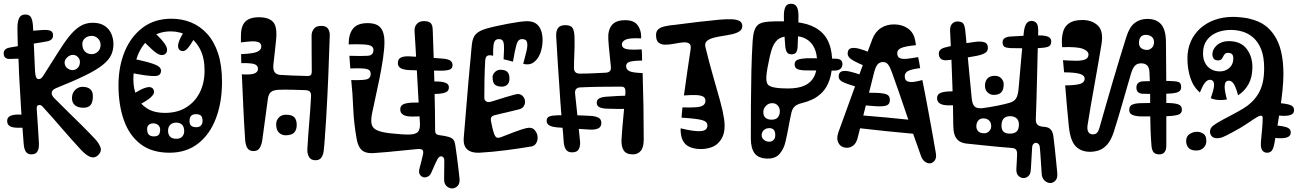

<svg xmlns="http://www.w3.org/2000/svg" viewBox="-24 -820 7080 1046"><path d="M105 -36Q97.5 -126 91.5 -216Q85.5 -306 81 -396Q80.5 -404.5 80.2 -412.2Q80 -420 79.5 -428Q79 -435 78.8 -442.2Q78.5 -449.5 78.5 -456Q78 -469 77.5 -481.2Q77 -493.5 76 -506Q76 -511.5 75.5 -517Q75 -522.5 74.8 -528Q74.5 -533.5 74 -539Q74 -544 73.8 -549.2Q73.5 -554.5 73.5 -559.8Q73.5 -565 73 -570Q72.5 -594 71.8 -618.5Q71 -643 71 -667Q71 -703 80.5 -722Q90 -741 114 -741Q138 -741 146.2 -723.2Q154.5 -705.5 156 -673Q158.5 -627.5 160.2 -582.8Q162 -538 163.8 -498.8Q165.5 -459.5 167 -431Q168 -412.5 172 -400.8Q176 -389 188 -389Q195.5 -389 201.5 -394.8Q207.5 -400.5 214 -411Q257 -478 289.8 -530.8Q322.5 -583.5 351.5 -620.2Q380.5 -657 411.5 -676.5Q442.5 -696 481 -696Q521 -696 546 -679.2Q571 -662.5 582.5 -635.8Q594 -609 594 -579Q594 -546.5 581 -519.2Q568 -492 534.2 -465.2Q500.5 -438.5 439.2 -408.5Q378 -378.5 282 -340Q259.5 -331 257.8 -316Q256 -301 271 -286Q308 -248.5 345.2 -212.2Q382.5 -176 419.2 -139.5Q456 -103 492 -65Q514.5 -41 523 -18.2Q531.5 4.5 511 25Q492.5 43 470 35.5Q447.5 28 419 -2Q366.5 -58.5 315.2 -118.2Q264 -178 210 -237Q205 -243 200.8 -245.5Q196.5 -248 191 -248Q174.5 -248 176 -228Q179 -175.5 182.5 -131Q186 -86.5 188 -40Q189.5 -11.5 180.2 4.8Q171 21 146 21Q127.5 21 117.5 7.5Q107.5 -6 105 -36ZM431 -233Q399.5 -233 383.8 -247.2Q368 -261.5 368 -284.5Q368 -312.5 385.2 -329.8Q402.5 -347 425.5 -347Q453 -347 467.5 -334Q482 -321 482 -297.5Q482 -261.5 469 -247.2Q456 -233 431 -233ZM371 -438Q387 -438 399.2 -450Q411.5 -462 411.5 -483.5Q411.5 -497 400.5 -509Q389.5 -521 373 -521Q356.5 -521 342.2 -507.5Q328 -494 328 -480Q328 -460.5 341.8 -449.2Q355.5 -438 371 -438ZM475 -525Q494.5 -525 509.2 -538.8Q524 -552.5 524 -575.5Q524 -596 509.8 -610.2Q495.5 -624.5 475 -624.5Q454 -624.5 439.2 -612Q424.5 -599.5 424.5 -581Q424.5 -553.5 439 -539.2Q453.5 -525 475 -525ZM460 -684Q461.5 -682.5 463 -681Q464.5 -679.5 466 -678Q470 -674.5 467.8 -669.5Q465.5 -664.5 461 -659Q456 -654 450.5 -651.5Q445 -649 442 -652Q440.5 -653.5 439.5 -654.5Q438.5 -655.5 437 -657Q432.5 -661.5 434 -667.8Q435.5 -674 440 -679Q444.5 -683.5 450.8 -685.2Q457 -687 460 -684ZM77 -196Q91.5 -196 105 -195.2Q118.5 -194.5 132 -192Q145.5 -190 151.8 -182.5Q158 -175 158 -157Q158 -140.5 150.8 -134.5Q143.5 -128.5 130 -126Q119.5 -124.5 105 -124.2Q90.5 -124 76 -124Q42.5 -124 28.8 -133.2Q15 -142.5 15 -161Q15 -180 31 -188Q47 -196 77 -196ZM143 -580 125 -650Q175.5 -654.5 206.2 -656.5Q237 -658.5 251 -652.5Q265 -646.5 265 -627Q265 -601 233 -594.8Q201 -588.5 143 -580ZM118 -575 136 -505Q60.5 -498.5 28.2 -498.8Q-4 -499 -4 -529Q-4 -554.5 28.2 -560.8Q60.5 -567 118 -575Z M899.5 12Q803 12 741.5 -35.2Q680 -82.5 650.8 -165.5Q621.5 -248.5 621.5 -356Q621.5 -457 655.2 -539Q689 -621 753.5 -669.5Q818 -718 910.5 -718Q967 -718 1016.5 -698Q1066 -678 1104.2 -636.2Q1142.5 -594.5 1164 -529.5Q1185.5 -464.5 1185.5 -374Q1185.5 -262 1152.2 -174.8Q1119 -87.5 1055 -37.8Q991 12 899.5 12ZM875.5 -205Q942 -205 990.2 -234.8Q1038.5 -264.5 1064.5 -316.5Q1090.5 -368.5 1090.5 -436Q1090.5 -504.5 1066 -552Q1041.5 -599.5 999.8 -624.2Q958 -649 906.5 -649Q840 -649 794.5 -612.8Q749 -576.5 725.8 -517Q702.5 -457.5 702.5 -388Q702.5 -337.5 720.2 -296Q738 -254.5 776.2 -229.8Q814.5 -205 875.5 -205ZM1043.5 -198Q1027 -198 1017.8 -189.5Q1008.5 -181 1008.5 -159Q1008.5 -144 1017 -135.5Q1025.5 -127 1046.5 -127Q1062.5 -127 1071 -136.5Q1079.5 -146 1079.5 -161Q1079.5 -181.5 1071 -189.8Q1062.5 -198 1043.5 -198ZM935.5 -152Q916 -152 903.8 -140.5Q891.5 -129 891.5 -107Q891.5 -88.5 902 -76.2Q912.5 -64 936.5 -64Q958.5 -64 969 -76.2Q979.5 -88.5 979.5 -104Q979.5 -129.5 967.8 -140.8Q956 -152 935.5 -152ZM809.5 -148Q796 -148 786.8 -140Q777.5 -132 777.5 -117Q777.5 -95.5 787 -86.2Q796.5 -77 814.5 -77Q832.5 -77 840.5 -85.5Q848.5 -94 848.5 -115Q848.5 -128.5 838 -138.2Q827.5 -148 809.5 -148ZM1051.5 -644Q1047 -636 1042.5 -627.2Q1038 -618.5 1033.5 -610Q1010.5 -568 993.5 -551.8Q976.5 -535.5 958.5 -545Q946 -552 946 -569.8Q946 -587.5 961.5 -618Q974.5 -641.5 980.8 -651.5Q987 -661.5 991.5 -669Q998.5 -680.5 1010.5 -681.5Q1022.5 -682.5 1033.5 -677Q1044 -672 1050 -662.5Q1056 -653 1051.5 -644ZM811.5 -647Q820.5 -639 830 -630.5Q839.5 -622 848.5 -612Q881.5 -576 885.2 -557.2Q889 -538.5 878.5 -528Q867.5 -517 849 -521.2Q830.5 -525.5 800.5 -554Q782.5 -570.5 772.2 -581Q762 -591.5 753.5 -602Q747.5 -610.5 751.5 -622.2Q755.5 -634 763.5 -642Q772.5 -652 786 -655.2Q799.5 -658.5 811.5 -647ZM695.5 -501Q716.5 -496.5 737 -492.2Q757.5 -488 778.5 -482Q829.5 -468 843 -455.8Q856.5 -443.5 852.5 -427Q849 -410 830.5 -406.8Q812 -403.5 764.5 -410Q743.5 -413 722 -416.8Q700.5 -420.5 679.5 -425Q666 -428 662 -442Q658 -456 661.5 -470Q664.5 -484.5 673.8 -494Q683 -503.5 695.5 -501ZM682.5 -296Q688 -300 693.8 -303.2Q699.5 -306.5 704.5 -310Q741.5 -332.5 762.8 -340Q784 -347.5 794.8 -345Q805.5 -342.5 810.5 -335Q816.5 -326.5 814.8 -315.2Q813 -304 796 -288.5Q779 -273 739.5 -252Q733 -248.5 725.8 -244.8Q718.5 -241 711.5 -237Q699.5 -231 689.2 -236.2Q679 -241.5 673.5 -252Q668.5 -262.5 669.5 -275.5Q670.5 -288.5 682.5 -296ZM1132.5 -522Q1140 -523.5 1145.8 -515.5Q1151.5 -507.5 1154.5 -496Q1157.5 -482 1156 -469Q1154.5 -456 1145.5 -455Q1143.5 -455 1141.2 -454.5Q1139 -454 1136.5 -454Q1127.5 -453.5 1121.8 -463.2Q1116 -473 1113.5 -485Q1112 -498 1115.2 -508.8Q1118.5 -519.5 1127.5 -521Q1129 -521 1130 -521.5Q1131 -522 1132.5 -522ZM1114.5 -289Q1117 -286 1119.2 -283.5Q1121.5 -281 1123.5 -278Q1129 -271.5 1126.2 -264.5Q1123.5 -257.5 1117.5 -252Q1111.5 -247.5 1104.5 -246.2Q1097.5 -245 1093.5 -251Q1090.5 -255.5 1087.5 -259.5Q1084.5 -263.5 1081.5 -268Q1075.5 -276.5 1078 -283.5Q1080.5 -290.5 1086.5 -294Q1092.5 -298 1100.5 -297.2Q1108.5 -296.5 1114.5 -289Z M1772.5 -626Q1769 -513.5 1764.5 -404.8Q1760 -296 1754.5 -205Q1753 -181 1752.8 -172.8Q1752.5 -164.5 1751.5 -153Q1751 -146.5 1750.8 -142.5Q1750.5 -138.5 1750.2 -134.5Q1750 -130.5 1749.5 -124Q1749 -114.5 1748.2 -104.2Q1747.5 -94 1746.5 -84Q1746 -75 1745.8 -68.2Q1745.5 -61.5 1744.5 -54Q1744 -43 1743.2 -34.8Q1742.5 -26.5 1741.5 -19Q1741 -12.5 1740.5 -8Q1740 -3.5 1738.5 8Q1736.5 23.5 1726.8 38.2Q1717 53 1694.5 53Q1670 53 1659.5 35Q1649 17 1650.5 -9Q1655 -86.5 1661 -156.5Q1667 -226.5 1670.5 -294Q1671.5 -312 1664.5 -320.2Q1657.5 -328.5 1638.5 -329Q1608.5 -330 1570.2 -331Q1532 -332 1494.5 -331Q1465.5 -329.5 1452.5 -319Q1439.5 -308.5 1435.5 -283Q1429.5 -239.5 1422 -182.5Q1414.5 -125.5 1405.5 -61Q1402 -32.5 1391.5 -14.8Q1381 3 1357.5 3Q1333 3 1323 -14.2Q1313 -31.5 1311.5 -60Q1305.5 -146.5 1301.5 -238Q1297.5 -329.5 1293.5 -415Q1341 -412 1361.2 -419.5Q1381.5 -427 1381.5 -445Q1381.5 -457 1373.2 -464.2Q1365 -471.5 1345 -474.2Q1325 -477 1290.5 -476Q1290.5 -486.5 1290 -499.8Q1289.5 -513 1289.5 -525Q1356.5 -528 1378 -538.2Q1399.5 -548.5 1399.5 -565.5Q1399.5 -584.5 1384.2 -590.2Q1369 -596 1344 -594.5Q1319 -593 1288.5 -589Q1288.5 -595 1288.5 -600.8Q1288.5 -606.5 1288.5 -616Q1287 -674.5 1310.5 -700.2Q1334 -726 1386.5 -726Q1442 -726 1465 -699Q1488 -672 1479.5 -597Q1476 -562.5 1472.2 -528.5Q1468.5 -494.5 1465.5 -469Q1462.5 -440.5 1472.2 -427Q1482 -413.5 1503.5 -412Q1536.5 -410 1570 -408.5Q1603.5 -407 1651.5 -406Q1664.5 -406 1669.5 -411.8Q1674.5 -417.5 1674.5 -430Q1674 -479 1673.8 -527.5Q1673.5 -576 1673.5 -626Q1673.5 -646.5 1685.8 -662.8Q1698 -679 1725.5 -679Q1753.5 -679 1763.5 -663Q1773.5 -647 1772.5 -626ZM1533.5 -195Q1567 -195 1579.8 -180.8Q1592.5 -166.5 1592.5 -139.5Q1592.5 -112 1578.2 -97.5Q1564 -83 1531.5 -83Q1510 -83 1495.2 -98Q1480.5 -113 1480.5 -143Q1480.5 -164 1494.8 -179.5Q1509 -195 1533.5 -195ZM1340.5 -120Q1328.5 -120 1322.5 -129.8Q1316.5 -139.5 1316.5 -159Q1316.5 -177 1323.2 -187Q1330 -197 1343.5 -197Q1349 -197 1353.8 -197Q1358.5 -197 1364.5 -197Q1376.5 -197 1381.5 -186.5Q1386.5 -176 1386.5 -160Q1386.5 -140 1379.5 -130Q1372.5 -120 1357.5 -120Q1353 -120 1349 -120Q1345 -120 1340.5 -120ZM1712.5 -667Q1739 -667 1751.2 -654.5Q1763.5 -642 1763.5 -629Q1763.5 -603 1753.5 -592.5Q1743.5 -582 1728 -582Q1702 -582 1690.2 -595.5Q1678.5 -609 1678.5 -636Q1678.5 -650 1687.8 -658.5Q1697 -667 1712.5 -667ZM1350 -25.5Q1340.5 -25.5 1335.8 -34.2Q1331 -43 1331 -53.5Q1331 -65 1335.8 -74.5Q1340.5 -84 1351 -84.5Q1355 -84.5 1358.8 -85Q1362.5 -85.5 1366 -85.5Q1376 -86.5 1380.5 -77.8Q1385 -69 1385 -57.5Q1385 -46.5 1379.8 -36Q1374.5 -25.5 1363 -25.5Q1360 -25.5 1356.5 -25.5Q1353 -25.5 1350 -25.5Z M2346.5 -110Q2346.5 -97.5 2351.5 -91.5Q2356.5 -85.5 2368.5 -84Q2403.5 -79.5 2421.5 -73.8Q2439.5 -68 2446.8 -57.8Q2454 -47.5 2456.5 -29Q2460.5 -1.5 2465 31.8Q2469.5 65 2473.2 97Q2477 129 2479.5 153Q2482 180 2468.8 193.2Q2455.5 206.5 2439 206.5Q2423 206.5 2409.2 194.2Q2395.5 182 2395.5 158Q2395.5 145.5 2395.8 127.2Q2396 109 2396.2 89.5Q2396.5 70 2396.5 53Q2396.5 43 2391.5 37.2Q2386.5 31.5 2379.5 31.5Q2374.5 31.5 2369 35.2Q2363.5 39 2359.5 47Q2355 55.5 2350.5 65Q2346 74.5 2341.8 84Q2337.5 93.5 2333.5 103Q2329.5 112.5 2325.5 121Q2320 134 2310 140.2Q2300 146.5 2290 146.5Q2275.5 146.5 2265.2 133.8Q2255 121 2261.5 97Q2267 76.5 2272 57.2Q2277 38 2280.5 21Q2284.5 2 2276.5 -3.8Q2268.5 -9.5 2250.5 -8Q2212.5 -4.5 2170.8 -0.2Q2129 4 2088 8Q2047 12 2011.5 14Q1985 15.5 1966.5 9.2Q1948 3 1936.2 -14.8Q1924.5 -32.5 1918.5 -66Q1903.5 -151.5 1900.2 -232.5Q1897 -313.5 1889.5 -384Q1945 -382 1970.2 -387Q1995.5 -392 1995.5 -418Q1995.5 -439 1973.5 -444.2Q1951.5 -449.5 1884.5 -447Q1883 -465 1881.8 -482.2Q1880.5 -499.5 1879.5 -516Q1947 -514 1978.8 -516Q2010.5 -518 2010.5 -548Q2010.5 -570 1981 -575.2Q1951.5 -580.5 1875.5 -578Q1875.5 -579 1875.5 -579.2Q1875.5 -579.5 1875.5 -580Q1875.5 -634 1899.2 -664Q1923 -694 1978.5 -694Q2029.5 -694 2050 -668Q2070.5 -642 2070.5 -593Q2070.5 -554.5 2062.5 -500.8Q2054.5 -447 2043 -390Q2031.5 -333 2020.2 -282.8Q2009 -232.5 2002.5 -200Q1995.5 -163 2001 -142Q2006.5 -121 2030.2 -110.2Q2054 -99.5 2100.5 -94Q2172.5 -86 2208.2 -87.2Q2244 -88.5 2255 -104Q2266 -119.5 2263.5 -154Q2259 -219.5 2255 -291Q2251 -362.5 2247.2 -431Q2243.5 -499.5 2240.2 -556.5Q2237 -613.5 2234.5 -650Q2233 -673.5 2246.5 -689.2Q2260 -705 2285.5 -705Q2310.5 -705 2321.8 -694.8Q2333 -684.5 2333.5 -656Q2336 -588.5 2338.5 -511.5Q2341 -434.5 2342.8 -359Q2344.5 -283.5 2345.5 -218.5Q2346.5 -153.5 2346.5 -110ZM2117.5 -37Q2117.5 -37 2117.5 -37Q2117.5 -37 2117.5 -37Q2117.5 -37 2117.5 -37Q2117.5 -37 2117.5 -37Q2117.5 -37 2117.5 -37Q2117.5 -37 2117.5 -37Q2117.5 -37 2117.5 -37Q2117.5 -37 2117.5 -37ZM2213.5 -37Q2213.5 -37 2213.5 -37Q2213.5 -37 2213.5 -37Q2213.5 -37 2213.5 -37Q2213.5 -37 2213.5 -37Q2213.5 -37 2213.5 -37Q2213.5 -37 2213.5 -37Q2213.5 -37 2213.5 -37Q2213.5 -37 2213.5 -37ZM2383.5 -501Q2416 -499 2428.8 -490Q2441.5 -481 2441.5 -465Q2441.5 -447 2426 -441Q2410.5 -435 2379.5 -435Q2337 -435 2293.8 -435.8Q2250.5 -436.5 2207.5 -438Q2175.5 -439.5 2159.5 -448.2Q2143.5 -457 2143.5 -477Q2143.5 -499 2160.8 -506.8Q2178 -514.5 2205.5 -513Q2253.5 -511 2297.2 -508Q2341 -505 2383.5 -501ZM2309.5 -306 2305.5 -377Q2338.5 -377 2364.8 -375.8Q2391 -374.5 2406.2 -367.5Q2421.5 -360.5 2421.5 -344Q2421.5 -326 2407 -318.5Q2392.5 -311 2367.2 -309.2Q2342 -307.5 2309.5 -306ZM2283.5 -187Q2271 -186.5 2254 -185.8Q2237 -185 2220.5 -185Q2156.5 -185 2156.5 -224Q2156.5 -243 2172 -251.2Q2187.5 -259.5 2223.5 -261Q2240 -262 2257 -261.5Q2274 -261 2284.5 -261Q2309.5 -261 2317.5 -251.2Q2325.5 -241.5 2325.5 -227Q2325.5 -210 2314.8 -199.2Q2304 -188.5 2283.5 -187ZM2025.5 -621Q2031 -621 2035.5 -621.2Q2040 -621.5 2044.5 -621Q2059.5 -620 2064.8 -610Q2070 -600 2067.5 -581Q2066 -570 2059.5 -564.5Q2053 -559 2042.5 -559Q2039.5 -559 2033.8 -558.5Q2028 -558 2023.5 -559Q2013 -561.5 2007 -570Q2001 -578.5 2001.5 -594Q2002.5 -608.5 2008.8 -614.8Q2015 -621 2025.5 -621ZM1966.5 -663Q1972 -663 1976.5 -663.2Q1981 -663.5 1985.5 -663Q2000.5 -662 2005.8 -652Q2011 -642 2008.5 -623Q2007 -612 2000.5 -606.5Q1994 -601 1983.5 -601Q1980.5 -601 1974.8 -600.5Q1969 -600 1964.5 -601Q1954 -603.5 1948 -612Q1942 -620.5 1942.5 -636Q1944 -663 1966.5 -663ZM2222.5 -230.5Q2222.5 -230.5 2222.5 -230.5Q2222.5 -230.5 2222.5 -230.5Q2222.5 -230.5 2222.5 -230.5Q2222.5 -230.5 2222.5 -230.5Q2222.5 -230.5 2222.5 -230.5Q2222.5 -230.5 2222.5 -230.5Q2222.5 -230.5 2222.5 -230.5Q2222.5 -230.5 2222.5 -230.5Z M2502.5 -70Q2508 -136.5 2514.8 -217.5Q2521.5 -298.5 2528.5 -382Q2529 -387 2529.5 -392Q2530 -397 2530.5 -402Q2531 -407 2531.5 -412Q2532 -418 2532.5 -423.8Q2533 -429.5 2533.5 -435.5Q2534 -441.5 2534.5 -447Q2535.5 -456.5 2536.2 -465.8Q2537 -475 2538 -484.5Q2539 -493 2539.8 -501.5Q2540.5 -510 2541 -518Q2542 -527 2542.8 -535.8Q2543.5 -544.5 2544 -552.5Q2545 -558.5 2545.5 -564.5Q2546 -570.5 2546.5 -576Q2550.5 -616 2568.8 -634.5Q2587 -653 2625.5 -664Q2648 -670.5 2679.2 -677.5Q2710.5 -684.5 2743.8 -690.8Q2777 -697 2804.5 -700.8Q2832 -704.5 2847 -704.5Q2891 -704.5 2911.5 -676.8Q2932 -649 2932 -603Q2932 -564 2919.8 -531Q2907.5 -498 2884 -480.8Q2860.5 -463.5 2826.5 -472Q2837 -510.5 2844.2 -541Q2851.5 -571.5 2847.5 -589.2Q2843.5 -607 2820 -607Q2798.5 -607 2790 -578Q2781.5 -549 2770.5 -484Q2757 -488 2745.5 -490.8Q2734 -493.5 2719.5 -497Q2724 -561.5 2720.2 -584.2Q2716.5 -607 2694.5 -607Q2680.5 -607 2673.5 -598.8Q2666.5 -590.5 2664.2 -570.5Q2662 -550.5 2662.5 -516Q2658 -517.5 2653.5 -518.2Q2649 -519 2644.5 -519Q2632 -519 2626.2 -512Q2620.5 -505 2619.5 -492Q2616.5 -441 2615.5 -389.2Q2614.5 -337.5 2614.5 -288Q2614.5 -274 2624.8 -267.5Q2635 -261 2654.5 -267Q2699.5 -281.5 2733.5 -291.5Q2767.5 -301.5 2784.5 -306Q2808.5 -312 2822.5 -298Q2836.5 -284 2836.5 -265Q2836.5 -252 2828.5 -240.2Q2820.5 -228.5 2802.5 -224Q2796 -222.5 2789.2 -220.8Q2782.5 -219 2775.5 -217.5Q2771.5 -216.5 2767.5 -215.5Q2763.5 -214.5 2759.5 -213.5Q2756 -213 2753 -212.2Q2750 -211.5 2747 -210.5Q2742 -209.5 2737.5 -208.2Q2733 -207 2728 -206Q2726 -205.5 2723.8 -205Q2721.5 -204.5 2719.2 -204Q2717 -203.5 2714.5 -203Q2712 -202.5 2709.8 -202Q2707.5 -201.5 2705 -200.8Q2702.5 -200 2700 -199.5Q2693 -198 2686.2 -196.2Q2679.5 -194.5 2673.5 -193Q2657 -189 2652.8 -181.5Q2648.5 -174 2650.5 -162Q2653 -148 2658 -125.8Q2663 -103.5 2669.5 -87Q2675 -73.5 2683 -70.5Q2691 -67.5 2703.5 -72Q2736.5 -85 2777.2 -100.5Q2818 -116 2843.5 -122Q2874 -129 2889.5 -110.8Q2905 -92.5 2905 -70Q2905 -53 2896.5 -39Q2888 -25 2870.5 -22Q2809 -11.5 2734 -1.8Q2659 8 2587.5 12Q2545 14 2522 -5.5Q2499 -25 2502.5 -70ZM2682.5 -60 2747.5 -62Q2750.5 -46.5 2749.2 -34.8Q2748 -23 2741.5 -15.8Q2735 -8.5 2722.5 -7Q2708.5 -5 2700 -11.5Q2691.5 -18 2687.5 -30.8Q2683.5 -43.5 2682.5 -60ZM2796.5 -54Q2796 -58.5 2795.2 -63Q2794.5 -67.5 2794.5 -72Q2794.5 -82 2800.8 -89.5Q2807 -97 2823.5 -100Q2838.5 -103 2848 -100.2Q2857.5 -97.5 2859.5 -86Q2860.5 -82.5 2861.2 -78.2Q2862 -74 2862.5 -70Q2865 -57.5 2858.5 -48.2Q2852 -39 2835.5 -35Q2817 -31.5 2808 -35.2Q2799 -39 2796.5 -54ZM2710.5 -348Q2684.5 -348 2672 -359Q2659.5 -370 2659.5 -400Q2659.5 -414.5 2672 -427.2Q2684.5 -440 2702.5 -440Q2728 -440 2739.8 -428.5Q2751.5 -417 2751.5 -393Q2751.5 -370 2740 -359Q2728.5 -348 2710.5 -348ZM2728.5 -653Q2728.5 -659 2734.2 -664.2Q2740 -669.5 2750.5 -670Q2759 -671 2766.8 -668Q2774.5 -665 2774.5 -658Q2774.5 -656 2774.5 -652Q2774.5 -648 2774.5 -645Q2774.5 -637 2768 -632Q2761.5 -627 2752.5 -626Q2744.5 -625.5 2737 -628.8Q2729.5 -632 2728.5 -641Q2728.5 -644 2728.5 -647Q2728.5 -650 2728.5 -653ZM2605.5 -588 2600.5 -548Q2588 -549.5 2582 -555Q2576 -560.5 2576.5 -571Q2577.5 -583 2586 -585.5Q2594.5 -588 2605.5 -588Z M3469 -620Q3469 -618 3469 -615.8Q3469 -613.5 3469 -611Q3405.5 -614 3384.8 -604.2Q3364 -594.5 3364 -578Q3364 -567.5 3372 -560.2Q3380 -553 3403.2 -550.5Q3426.5 -548 3472 -551Q3473 -536 3473.5 -520.5Q3474 -505 3474 -490Q3427 -489.5 3407 -483.5Q3387 -477.5 3387 -460Q3387 -441.5 3404.8 -432.5Q3422.5 -423.5 3477 -422Q3480 -332 3481.5 -241.5Q3483 -151 3483 -61Q3483 -17 3466.8 2Q3450.5 21 3424 21Q3388 21 3374 -0.2Q3360 -21.5 3362 -61Q3366 -124 3372.2 -186.2Q3378.5 -248.5 3383 -312Q3384.5 -332.5 3379.2 -340.2Q3374 -348 3361 -348Q3304 -348 3248 -347.2Q3192 -346.5 3138 -344Q3122.5 -343.5 3115 -335.2Q3107.5 -327 3109 -311Q3115 -248 3122.5 -182.5Q3130 -117 3136 -51Q3138.5 -25 3129.2 -7.5Q3120 10 3093 10Q3068.5 10 3058.5 -6.2Q3048.5 -22.5 3047 -47Q3045.5 -68 3044 -89Q3042.5 -110 3040 -131Q3039.5 -138 3039.2 -145.2Q3039 -152.5 3038 -159Q3037.5 -163.5 3037 -168Q3036.5 -172.5 3036 -177Q3035.5 -181.5 3035 -186Q3034.5 -195 3033.8 -204Q3033 -213 3032 -222Q3031.5 -232 3030.8 -242.2Q3030 -252.5 3029 -262Q3028.5 -270 3028 -277.8Q3027.5 -285.5 3027 -293.2Q3026.5 -301 3026 -309Q3021 -387 3015.5 -465.2Q3010 -543.5 3006 -622Q3004.5 -651.5 3016 -667.2Q3027.5 -683 3056 -683Q3086 -683 3095.8 -666.8Q3105.5 -650.5 3106 -612Q3107 -569.5 3105 -528.2Q3103 -487 3103 -450Q3103 -434.5 3110.8 -426.8Q3118.5 -419 3134 -419Q3172.5 -419 3209.5 -420.8Q3246.5 -422.5 3277 -424Q3290.5 -425 3298 -432Q3305.5 -439 3304 -456Q3301 -490 3296.8 -527.5Q3292.5 -565 3290 -606Q3287 -655 3308.8 -682.5Q3330.5 -710 3382 -710Q3429.5 -710 3449.2 -683.5Q3469 -657 3469 -620ZM3330 -416Q3334.5 -416 3337.2 -413.2Q3340 -410.5 3340 -406.5Q3340 -403 3337.2 -400Q3334.5 -397 3329 -397Q3325.5 -397 3323.2 -399.2Q3321 -401.5 3321 -407.5Q3321 -410 3323 -413Q3325 -416 3330 -416ZM3280 -228Q3252.5 -229.5 3239.8 -237Q3227 -244.5 3227 -260Q3227 -276 3240 -283.5Q3253 -291 3277 -293Q3312.5 -296 3342 -297.2Q3371.5 -298.5 3399 -299Q3433 -300 3445 -288.8Q3457 -277.5 3457 -264Q3457 -250 3445 -239Q3433 -228 3399 -227Q3372 -226.5 3341.8 -226.5Q3311.5 -226.5 3280 -228ZM3059 -679Q3081.5 -679 3090.8 -668.2Q3100 -657.5 3100 -643Q3100 -626 3090.5 -615.5Q3081 -605 3069.5 -605Q3046 -605 3036 -614.8Q3026 -624.5 3026 -638Q3026 -658 3037.8 -668.5Q3049.5 -679 3059 -679ZM3012 -126Q2980 -129 2967 -137.8Q2954 -146.5 2954 -162Q2954 -180 2969.8 -185.8Q2985.5 -191.5 3016 -192Q3059 -193 3102.2 -192.2Q3145.5 -191.5 3188 -189Q3220.5 -187.5 3236.2 -179Q3252 -170.5 3252 -150Q3252 -128.5 3235 -120.5Q3218 -112.5 3190 -114Q3142 -116.5 3098.5 -119.5Q3055 -122.5 3012 -126Z M3794 -8Q3768.5 -8 3746 -14.8Q3723.5 -21.5 3710 -35Q3702 -43 3696.8 -52.8Q3691.5 -62.5 3688.8 -73.8Q3686 -85 3684.8 -97Q3683.5 -109 3684 -121Q3759 -102.5 3794.5 -105.8Q3830 -109 3830 -136Q3830 -158 3800 -166Q3770 -174 3689 -179Q3690 -191 3691.2 -207Q3692.5 -223 3694 -235Q3741 -233.5 3768.5 -235.8Q3796 -238 3807.8 -246.8Q3819.5 -255.5 3819 -273Q3818.5 -287.5 3806 -294.2Q3793.5 -301 3767.8 -302Q3742 -303 3702 -300Q3712 -370.5 3720.5 -431.2Q3729 -492 3738 -549Q3742.5 -575 3730.5 -583Q3718.5 -591 3697 -589Q3675.5 -587 3650.2 -582Q3625 -577 3602.2 -576.5Q3579.5 -576 3564.8 -587.2Q3550 -598.5 3550 -629Q3550 -645.5 3558.2 -656Q3566.5 -666.5 3582.8 -672.2Q3599 -678 3622 -681Q3627.5 -682 3634 -682.8Q3640.5 -683.5 3647.5 -684Q3657.5 -685 3665.2 -686.2Q3673 -687.5 3679.5 -688Q3698 -690.5 3714.8 -692.5Q3731.5 -694.5 3751.5 -697Q3755 -697.5 3758.8 -698Q3762.5 -698.5 3766.8 -699Q3771 -699.5 3775 -700Q3779.5 -700.5 3783.8 -701Q3788 -701.5 3791.8 -702Q3795.5 -702.5 3798 -702.5Q3853 -709 3894.8 -712.8Q3936.5 -716.5 3964.2 -715Q3992 -713.5 4006 -705Q4020 -696.5 4020 -678Q4020 -659.5 4004.2 -649.2Q3988.5 -639 3963.8 -633.5Q3939 -628 3912 -624Q3885 -620 3862 -613.8Q3839 -607.5 3826.5 -596Q3814 -584.5 3819 -564Q3841.5 -472 3862.5 -399.5Q3883.5 -327 3899 -270.8Q3914.5 -214.5 3920.8 -171.8Q3927 -129 3919.8 -96.8Q3912.5 -64.5 3888 -40Q3871.5 -23.5 3846.2 -15.8Q3821 -8 3794 -8ZM3775 -624Q3763 -624 3756 -630Q3749 -636 3749 -647Q3749 -658.5 3755.8 -665.2Q3762.5 -672 3773 -672Q3784.5 -672 3790.8 -665.8Q3797 -659.5 3797 -651Q3797 -638.5 3790.5 -631.2Q3784 -624 3775 -624ZM3825 -27 3831 -103Q3847.5 -101 3858.2 -97.5Q3869 -94 3874.2 -87.2Q3879.5 -80.5 3879.5 -68Q3879.5 -48.5 3873.5 -39.5Q3867.5 -30.5 3855.5 -28.2Q3843.5 -26 3825 -27ZM3832 -434 3814 -368Q3799.5 -372 3790.5 -376Q3781.5 -380 3777.5 -386Q3773.5 -392 3773.5 -400.5Q3773.5 -421 3780.5 -429Q3787.5 -437 3800.5 -437.2Q3813.5 -437.5 3832 -434Z M4157.5 -452Q4152 -422 4151 -403.2Q4150 -384.5 4152.8 -373.8Q4155.5 -363 4161.5 -357Q4171.5 -347.5 4198.2 -342.8Q4225 -338 4268.5 -338Q4324.5 -338 4359.5 -354Q4394.5 -370 4411 -402Q4427.5 -434 4427.5 -482Q4427.5 -527.5 4412.2 -559.2Q4397 -591 4368.2 -607.5Q4339.5 -624 4298.5 -624Q4265 -624 4243.5 -618.8Q4222 -613.5 4208.5 -600Q4199.5 -591 4192.5 -579Q4185.5 -567 4180 -549.8Q4174.5 -532.5 4169 -508.5Q4163.5 -484.5 4157.5 -452ZM4066.5 -66Q4066.5 -157.5 4067 -250.8Q4067.5 -344 4069.5 -432.5Q4071.5 -521 4076.5 -599Q4079 -632 4085.2 -651.5Q4091.5 -671 4102.5 -682Q4111.5 -691 4126.2 -695.8Q4141 -700.5 4165.2 -702.2Q4189.5 -704 4226.5 -704Q4318 -704 4371 -688.5Q4424 -673 4457.5 -639Q4483 -613.5 4496.2 -574Q4509.5 -534.5 4509.5 -482Q4509.5 -426.5 4494.8 -384Q4480 -341.5 4454.5 -316Q4430 -291.5 4401.5 -278.2Q4373 -265 4343.5 -258Q4328.5 -254.5 4317.2 -248.5Q4306 -242.5 4298.5 -232.2Q4291 -222 4287.5 -206Q4278.5 -165 4270.8 -122.2Q4263 -79.5 4254.5 -45Q4246.5 -10.5 4224.5 16.8Q4202.5 44 4157.5 44Q4108 43 4087.2 15.5Q4066.5 -12 4066.5 -66ZM4246.5 -738.5Q4247 -766.5 4255.2 -783Q4263.5 -799.5 4285 -799.5Q4307 -799.5 4316.2 -783.8Q4325.5 -768 4326 -738.5Q4326 -711.5 4325.2 -681Q4324.5 -650.5 4323.5 -621Q4322.5 -591.5 4321.5 -567.5Q4320.5 -544.5 4313.2 -534.2Q4306 -524 4287.5 -524Q4270.5 -524 4263.2 -535.5Q4256 -547 4254.5 -562.5Q4252.5 -588 4250.2 -618.5Q4248 -649 4247 -680.2Q4246 -711.5 4246.5 -738.5ZM4520.5 -500.5Q4547 -500.5 4556 -493.2Q4565 -486 4565.5 -473Q4566.5 -459 4557.5 -447.8Q4548.5 -436.5 4523.5 -435.5Q4517.5 -435.5 4495.5 -435.5Q4473.5 -435.5 4446.5 -435.8Q4419.5 -436 4397.5 -436.2Q4375.5 -436.5 4369 -436.5Q4339.5 -436.5 4322.8 -442.5Q4306 -448.5 4305 -468Q4304.5 -488.5 4322.5 -494.8Q4340.5 -501 4368 -502.5Q4374.5 -503 4396.2 -502.8Q4418 -502.5 4444.5 -502Q4471 -501.5 4492.5 -501Q4514 -500.5 4520.5 -500.5ZM4096.5 -74Q4106.5 -74 4111.5 -66.2Q4116.5 -58.5 4116.5 -42Q4116.5 -21 4111.5 -15Q4106.5 -9 4099.5 -9Q4097.5 -9 4095.2 -9Q4093 -9 4090.5 -9L4089.5 -74Q4091 -74 4093 -74Q4095 -74 4096.5 -74ZM4179.5 -168Q4203.5 -168 4214 -181Q4224.5 -194 4224.5 -214Q4224.5 -231.5 4213.5 -244.8Q4202.5 -258 4182.5 -258Q4162.5 -258 4148.5 -243Q4134.5 -228 4134.5 -209.5Q4134.5 -188 4146.8 -178Q4159 -168 4179.5 -168ZM4167.5 -48Q4180 -48 4189.8 -56.8Q4199.5 -65.5 4199.5 -84Q4199.5 -103.5 4191.2 -112.8Q4183 -122 4167.5 -122Q4149 -122 4137.2 -111Q4125.5 -100 4125.5 -83Q4125.5 -69 4137.5 -58.5Q4149.5 -48 4167.5 -48ZM4455.5 -414Q4464.5 -414 4470 -404.8Q4475.5 -395.5 4474.5 -385Q4474 -374 4469.5 -365Q4465 -356 4457.5 -356Q4455.5 -356 4453.8 -356Q4452 -356 4449.5 -356Q4438.5 -356 4432.5 -364.8Q4426.5 -373.5 4426.5 -384Q4426.5 -395.5 4431.5 -404.8Q4436.5 -414 4444.5 -414Q4447 -414 4449.8 -414Q4452.5 -414 4455.5 -414Z M4543 -98Q4550 -117.5 4567 -164.2Q4584 -211 4606 -271.8Q4628 -332.5 4650 -393Q4652 -397.5 4653.5 -402Q4655 -406.5 4656.5 -410.8Q4658 -415 4659.5 -419.5Q4662 -425.5 4664.2 -431.8Q4666.5 -438 4668.5 -444Q4674.5 -460 4680 -475.2Q4685.5 -490.5 4690.5 -504.5Q4692.5 -509 4694 -513.2Q4695.5 -517.5 4697 -521.8Q4698.5 -526 4700 -530Q4702.5 -537.5 4705.2 -544.2Q4708 -551 4710 -557.5Q4718 -578.5 4722.8 -591.2Q4727.5 -604 4728 -606Q4744 -647.5 4776 -667.8Q4808 -688 4849 -687Q4892 -686.5 4923 -664.5Q4954 -642.5 4962 -598Q4963 -592 4964.2 -586Q4965.5 -580 4966 -574Q4906 -568 4885 -558.2Q4864 -548.5 4864 -531Q4864 -509.5 4878.8 -503.2Q4893.5 -497 4919.2 -500Q4945 -503 4978 -509Q4981 -494 4984 -479Q4987 -464 4989 -449Q4942.5 -443 4923.8 -433.5Q4905 -424 4905 -405Q4905 -383 4919.5 -377Q4934 -371 4956 -374.2Q4978 -377.5 5001 -384Q5011 -334 5020.5 -284Q5030 -234 5039 -184.5Q5048 -135 5057 -85.8Q5066 -36.5 5074 12Q5079.5 39.5 5068 54.8Q5056.5 70 5040 70Q5027.5 70 5014.5 60.5Q5001.5 51 4994 31Q4953.5 -81 4913.5 -200.2Q4873.5 -319.5 4835 -426Q4824.5 -455.5 4814.2 -468.8Q4804 -482 4786 -482Q4769 -482 4757.8 -470Q4746.5 -458 4738 -425Q4715 -336 4692.5 -244Q4670 -152 4648 -67Q4640.5 -39.5 4624.5 -27.2Q4608.5 -15 4591 -15Q4559 -15 4545 -39.2Q4531 -63.5 4543 -98ZM4644 -251 4663 -314Q4686.5 -315 4709.2 -315Q4732 -315 4755 -314Q4789.5 -312.5 4806.8 -305.5Q4824 -298.5 4824 -276Q4824 -254.5 4809 -246.8Q4794 -239 4751 -241Q4724 -242.5 4697.2 -245.2Q4670.5 -248 4644 -251ZM4654 -122Q4631 -125 4617 -134.5Q4603 -144 4603 -159Q4603 -182.5 4621.2 -188.5Q4639.5 -194.5 4665 -192Q4730.5 -187 4802.2 -180.2Q4874 -173.5 4945 -166L4965 -90Q4881 -97.5 4801.2 -105.8Q4721.5 -114 4654 -122ZM4686 -461Q4652.5 -475 4632.2 -485.8Q4612 -496.5 4603 -506.5Q4594 -516.5 4594 -528Q4594 -551.5 4611 -556.8Q4628 -562 4655.8 -554.8Q4683.5 -547.5 4714.5 -534ZM4651 -345Q4611.5 -356 4588.2 -364.5Q4565 -373 4555 -381.8Q4545 -390.5 4545 -402Q4545 -426 4562 -431.2Q4579 -436.5 4607.2 -429.8Q4635.5 -423 4669 -411ZM4932 -246 4917 -321Q4942.5 -325.5 4958.2 -325.2Q4974 -325 4981 -314.2Q4988 -303.5 4988 -277Q4988 -258.5 4974 -253.5Q4960 -248.5 4932 -246ZM4968 -86 4953 -166Q4979 -171.5 4994.5 -170.5Q5010 -169.5 5017 -157.5Q5024 -145.5 5024 -118Q5024 -98 5010 -92.8Q4996 -87.5 4968 -86Z M5619 -167Q5619 -149 5629 -139.8Q5639 -130.5 5665 -129Q5677 -128.5 5687.5 -123.8Q5698 -119 5705.2 -107.8Q5712.5 -96.5 5715 -76Q5718.5 -49.5 5722.5 -11.5Q5726.5 26.5 5730.2 63.2Q5734 100 5736 123Q5738.5 150.5 5726 163.8Q5713.5 177 5697.5 177Q5681.5 177 5667.2 164.2Q5653 151.5 5651 127Q5649.5 105 5647.8 77Q5646 49 5644.2 23.5Q5642.5 -2 5641 -17Q5640 -29.5 5633.5 -35.8Q5627 -42 5619.5 -42Q5612 -42 5605.8 -35.5Q5599.5 -29 5599 -17Q5598.5 -9 5597.5 9Q5596.5 27 5595.2 47.8Q5594 68.5 5593 86.2Q5592 104 5591 112Q5589 130.5 5577.5 140.2Q5566 150 5552 150Q5536.5 150 5524.2 137.8Q5512 125.5 5513 101Q5514 83.5 5515.2 61.5Q5516.5 39.5 5517 24Q5518 5 5512 -3.8Q5506 -12.5 5488 -14Q5449.5 -17 5414.2 -20.2Q5379 -23.5 5337.8 -27.8Q5296.5 -32 5240 -38Q5219 -40.5 5203.8 -49.8Q5188.5 -59 5179.8 -77.5Q5171 -96 5170 -125Q5169.5 -135 5169.2 -144.5Q5169 -154 5169 -163Q5169 -170.5 5168.8 -178Q5168.5 -185.5 5168.5 -193Q5168.5 -202 5168.2 -211Q5168 -220 5168 -229Q5168 -238 5167.5 -247Q5167 -256 5167 -265Q5167 -275 5166.5 -284Q5166 -293 5166 -302Q5166 -312.5 5165.5 -322.5Q5165 -332.5 5165 -342Q5162 -429 5159 -503.8Q5156 -578.5 5152 -651Q5150.5 -675 5161.8 -689Q5173 -703 5193 -703Q5215 -703 5223.5 -692Q5232 -681 5235 -651Q5237 -633.5 5239.2 -608.2Q5241.5 -583 5245.2 -542.5Q5249 -502 5255 -439Q5261 -376 5270 -283Q5273.5 -249.5 5287.2 -238.5Q5301 -227.5 5330.2 -231Q5359.5 -234.5 5409 -244Q5453.5 -253 5477.2 -260.2Q5501 -267.5 5511.2 -283.5Q5521.5 -299.5 5525 -335Q5529.5 -385 5533.2 -428.5Q5537 -472 5540.5 -510.5Q5544 -549 5547.2 -582.8Q5550.5 -616.5 5554 -647Q5558 -678.5 5568.2 -692.2Q5578.5 -706 5595 -706Q5612.5 -706 5622.8 -694.2Q5633 -682.5 5632 -647Q5630.5 -592 5629 -531Q5627.5 -470 5626 -407.2Q5624.5 -344.5 5622.8 -283.5Q5621 -222.5 5619 -167ZM5338 -94Q5354 -94 5365 -105.5Q5376 -117 5376 -132Q5376 -153 5364.2 -164Q5352.5 -175 5333 -175Q5315 -175 5305 -162.8Q5295 -150.5 5295 -131Q5295 -116 5305 -105Q5315 -94 5338 -94ZM5479 -92Q5501.5 -92 5514.2 -103.2Q5527 -114.5 5527 -143Q5527 -163.5 5514.2 -175.2Q5501.5 -187 5479 -187Q5455 -187 5443.5 -173.8Q5432 -160.5 5432 -135Q5432 -113.5 5442.8 -102.8Q5453.5 -92 5479 -92ZM5600 -500Q5615 -498.5 5620.2 -488.8Q5625.5 -479 5623 -460Q5621.5 -449 5615 -444.2Q5608.5 -439.5 5598 -438Q5591.5 -437.5 5580.2 -437.5Q5569 -437.5 5559 -439Q5550 -440.5 5544.8 -449.5Q5539.5 -458.5 5541 -474Q5542 -488.5 5547 -494.5Q5552 -500.5 5561 -501Q5572.5 -502 5581.8 -501.5Q5591 -501 5600 -500ZM5567 -309 5563 -381Q5575 -381.5 5585.2 -381.5Q5595.5 -381.5 5601.8 -375Q5608 -368.5 5608 -349Q5608 -327.5 5602 -319.5Q5596 -311.5 5586.8 -310.5Q5577.5 -309.5 5567 -309ZM5214 -249Q5200.5 -248.5 5181.8 -247.2Q5163 -246 5145 -246Q5081 -246 5081 -285Q5081 -304 5096.5 -312.2Q5112 -320.5 5148 -322Q5166 -323 5185 -323Q5204 -323 5215 -322Q5240 -321.5 5248 -312Q5256 -302.5 5256 -288Q5256 -272.5 5245.2 -261.5Q5234.5 -250.5 5214 -249ZM5480 -621Q5511 -623.5 5554 -625.2Q5597 -627 5639 -627Q5670.5 -627 5686.8 -619.5Q5703 -612 5703 -594Q5703 -571 5684.8 -565Q5666.5 -559 5636 -558Q5594 -556.5 5549.2 -557Q5504.5 -557.5 5479 -558Q5458.5 -559 5448.2 -565.2Q5438 -571.5 5438 -590Q5438 -604.5 5449.2 -612Q5460.5 -619.5 5480 -621ZM5127 -562Q5158.5 -570.5 5202 -578.2Q5245.5 -586 5289 -592Q5318 -596 5338 -590Q5358 -584 5358 -559Q5358 -542 5344.2 -532.5Q5330.5 -523 5298 -516Q5255.5 -508 5209.8 -501.2Q5164 -494.5 5136 -492Q5113 -490 5101.8 -499.5Q5090.5 -509 5090.5 -528Q5090.5 -553.5 5127 -562ZM5389 -303Q5371 -303 5356.5 -316.5Q5342 -330 5342 -353Q5342 -377 5355.2 -392Q5368.5 -407 5396 -407Q5418 -407 5431 -393Q5444 -379 5444 -361Q5444 -331 5430.8 -317Q5417.5 -303 5389 -303Z M5914 7Q5867 7 5837.2 -22Q5807.5 -51 5799 -131Q5794 -180.5 5788.8 -238.2Q5783.5 -296 5779 -355Q5820.5 -354.5 5852.8 -361Q5885 -367.5 5885 -392Q5885 -409.5 5859.2 -417.5Q5833.5 -425.5 5773 -426Q5771.5 -444 5770 -460.2Q5768.5 -476.5 5767 -492Q5804.5 -489.5 5836 -489Q5867.5 -488.5 5886.8 -495.8Q5906 -503 5906 -523Q5906 -542 5875.5 -554Q5845 -566 5762 -563Q5762 -567.5 5761.8 -571.5Q5761.5 -575.5 5761.2 -579.2Q5761 -583 5761 -587Q5760 -621.5 5768.5 -649.5Q5777 -677.5 5801.5 -694.2Q5826 -711 5873 -711Q5925.5 -711 5957 -680.8Q5988.5 -650.5 5977 -580Q5970.5 -540.5 5960.8 -484Q5951 -427.5 5939.8 -365Q5928.5 -302.5 5918.2 -243.2Q5908 -184 5901 -138Q5897.5 -114 5905.2 -101Q5913 -88 5930 -88Q5943.5 -88 5951.8 -96Q5960 -104 5965 -121Q5979 -170 5998 -236.8Q6017 -303.5 6038 -374.8Q6059 -446 6078.5 -510.2Q6098 -574.5 6112 -618Q6128.5 -672 6157.2 -694.5Q6186 -717 6227 -717Q6276 -717 6301.8 -687.5Q6327.5 -658 6328 -591Q6329 -503.5 6329.5 -406.2Q6330 -309 6330 -211.8Q6330 -114.5 6330 -27Q6330 -3 6320.2 9Q6310.5 21 6291 21Q6271.5 21 6261.5 10.5Q6251.5 0 6249 -27Q6249 -30 6248.8 -33.2Q6248.5 -36.5 6248.2 -40Q6248 -43.5 6247.5 -47Q6247 -55.5 6246.5 -64.2Q6246 -73 6245.5 -82Q6245 -90.5 6244.8 -98.8Q6244.5 -107 6244 -116Q6243.5 -143 6242.8 -172Q6242 -201 6242 -230Q6242 -240 6242 -249.2Q6242 -258.5 6242 -268Q6242 -275.5 6242 -282.5Q6242 -289.5 6242 -297Q6242 -329.5 6240.8 -366.5Q6239.5 -403.5 6238 -428Q6236.5 -453.5 6225 -464.2Q6213.5 -475 6193 -475Q6171.5 -475 6159.2 -462.2Q6147 -449.5 6138 -420Q6131.5 -398.5 6120.5 -360.2Q6109.5 -322 6096.2 -276Q6083 -230 6069.5 -184.5Q6056 -139 6044 -102Q6029 -56 6008 -32.5Q5987 -9 5962.8 -1Q5938.5 7 5914 7ZM6225 -548Q6239.5 -548 6251.2 -559.5Q6263 -571 6263 -591Q6263 -608.5 6251 -619.2Q6239 -630 6217 -630Q6200.5 -630 6190.8 -619Q6181 -608 6181 -586Q6181 -567.5 6193.2 -557.8Q6205.5 -548 6225 -548ZM6187 -186Q6160 -187 6144 -194.8Q6128 -202.5 6128 -221Q6128 -243 6145 -250.2Q6162 -257.5 6191 -258Q6228 -259 6262.2 -259.2Q6296.5 -259.5 6333 -259Q6376.5 -258.5 6395.8 -251.2Q6415 -244 6415 -222Q6415 -202 6395 -195.2Q6375 -188.5 6333 -187Q6301.5 -186 6260 -185.8Q6218.5 -185.5 6187 -186ZM6203 -309Q6186.5 -309.5 6176.8 -317.5Q6167 -325.5 6167 -342Q6167 -360 6177 -368.2Q6187 -376.5 6205 -377Q6248 -379 6278.8 -379.2Q6309.5 -379.5 6343 -379Q6381.5 -378.5 6396.2 -373.2Q6411 -368 6411 -346Q6411 -326.5 6395.2 -319Q6379.5 -311.5 6344 -310Q6308 -308.5 6273.2 -308.2Q6238.5 -308 6203 -309ZM5844 -601Q5828.5 -600.5 5818.2 -607.5Q5808 -614.5 5808 -631Q5808 -651.5 5815.2 -660.2Q5822.5 -669 5841 -671Q5849.5 -672 5858 -672.8Q5866.5 -673.5 5874.8 -674Q5883 -674.5 5891 -675Q5904.5 -676 5917.8 -670Q5931 -664 5931 -642Q5931 -622 5921.8 -613.2Q5912.5 -604.5 5895 -603Q5881 -601.5 5867.8 -601.2Q5854.5 -601 5844 -601ZM5935 -539Q5935 -539 5935 -539Q5935 -539 5935 -539Q5935 -539 5935 -539Q5935 -539 5935 -539Q5935 -539 5935 -539Q5935 -539 5935 -539Q5935 -539 5935 -539Q5935 -539 5935 -539Q5935 -539 5935 -539Q5935 -539 5935 -539Q5935 -539 5935 -539Q5935 -539 5935 -539ZM5873 -688Q5873 -688 5873 -688Q5873 -688 5873 -688Q5873 -688 5873 -688Q5873 -688 5873 -688Q5873 -688 5873 -688Q5873 -688 5873 -688Q5873 -688 5873 -688Q5873 -688 5873 -688ZM6050 -223Q6050 -223 6050 -223Q6050 -223 6050 -223Q6050 -223 6050 -223Q6050 -223 6050 -223Q6050 -223 6050 -223Q6050 -223 6050 -223Q6050 -223 6050 -223Q6050 -223 6050 -223Z M6568 -102Q6568 -115 6575.5 -125.5Q6583 -136 6608 -151Q6633 -166 6685 -193Q6724 -213.5 6749.5 -229Q6775 -244.5 6792 -261Q6817 -284.5 6832.8 -312Q6848.5 -339.5 6855.8 -373Q6863 -406.5 6863 -448Q6863 -511 6846.5 -551.8Q6830 -592.5 6803.2 -615.5Q6776.5 -638.5 6745 -647.8Q6713.5 -657 6683 -657Q6639.5 -657 6605 -642.8Q6570.5 -628.5 6550.2 -600.2Q6530 -572 6530 -530Q6530 -483.5 6555.8 -457.2Q6581.5 -431 6622 -431Q6651.5 -431 6673.2 -449.8Q6695 -468.5 6695 -502Q6695 -518 6687.8 -525Q6680.5 -532 6667 -532Q6654.5 -532 6648.8 -525.8Q6643 -519.5 6639.5 -511.5Q6636 -503.5 6630.2 -497.2Q6624.5 -491 6611.5 -491Q6595.5 -491 6588.2 -500.5Q6581 -510 6581 -524Q6581 -552 6606 -574Q6631 -596 6670 -596Q6734.5 -596 6766.8 -554.8Q6799 -513.5 6799 -454Q6799 -400 6777.8 -361.5Q6756.5 -323 6721 -301Q6707 -353 6693.2 -368.8Q6679.5 -384.5 6662 -379Q6650 -375.5 6648 -353.5Q6646 -331.5 6660 -278Q6651 -276.5 6642 -275.8Q6633 -275 6624 -275Q6610 -275 6597 -277.5Q6584 -280 6572 -285Q6589.5 -334 6590.2 -356.5Q6591 -379 6575.5 -384Q6560.5 -389.5 6545.5 -375Q6530.5 -360.5 6513 -316Q6477 -347 6461 -396Q6445 -445 6445 -502Q6445 -552 6463 -593.2Q6481 -634.5 6514.2 -664.8Q6547.5 -695 6593.2 -711.5Q6639 -728 6694 -728Q6700 -728 6706.8 -727.8Q6713.5 -727.5 6719.5 -727Q6728.5 -726.5 6737 -725.5Q6745.5 -724.5 6754 -723.5Q6761 -723 6767.8 -721.5Q6774.5 -720 6781 -718.5Q6806 -712.5 6827.8 -703.8Q6849.5 -695 6867 -682Q6874 -677 6880.5 -671.5Q6887 -666 6893 -659Q6898.5 -653 6903.8 -647Q6909 -641 6914 -634Q6942 -595 6955 -540.5Q6968 -486 6968 -417Q6968 -377.5 6963 -328.8Q6958 -280 6950.5 -228.5Q6943 -177 6934.5 -128.5Q6926 -80 6919 -40Q6914.5 -14 6905.8 -1Q6897 12 6879 12Q6863.5 12 6854.2 0.8Q6845 -10.5 6845 -32Q6845 -46 6847.5 -71Q6850 -96 6852.5 -124.8Q6855 -153.5 6855 -178Q6855 -184 6852.2 -187Q6849.5 -190 6845 -190Q6837.5 -190 6825.8 -183Q6814 -176 6805 -170Q6796 -164 6786.8 -157.8Q6777.5 -151.5 6766 -144Q6758.5 -139 6752 -135Q6745.5 -131 6740.2 -127.8Q6735 -124.5 6731 -122Q6723.5 -117.5 6716.2 -113.8Q6709 -110 6702 -106Q6697 -103 6690 -99.2Q6683 -95.5 6677 -92.5Q6672 -89.5 6666.2 -86.5Q6660.5 -83.5 6655 -81Q6648.5 -77.5 6635.5 -72.2Q6622.5 -67 6605 -67Q6587 -67 6577.5 -77.8Q6568 -88.5 6568 -102ZM6494 0Q6463.5 0 6450.8 -15Q6438 -30 6438 -51.5Q6438 -77 6456.5 -89.5Q6475 -102 6496.5 -102Q6516.5 -102 6532.2 -91.5Q6548 -81 6548 -51.5Q6548 -30 6533 -15Q6518 0 6494 0ZM6920 -69 6922 -137Q6967 -133.5 6987.5 -125.8Q7008 -118 7008 -99Q7008 -77.5 6985.5 -70.8Q6963 -64 6920 -69ZM6938 -191 6950 -258Q6990 -254.5 7008 -246.8Q7026 -239 7026 -220Q7026 -199 7003 -192.5Q6980 -186 6938 -191Z"/></svg>

Font: Kablammo
Style: Regular
Weight: 400
Designer: Travis Kochel, Lizy Gershenzon, Daria Petrova, Ethan Cohen
Foundry: Vectro Type Foundry
Version: Version 1.002